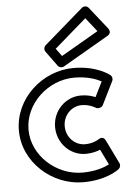

<svg xmlns="http://www.w3.org/2000/svg" viewBox="-60 -909 673 993"><g transform="rotate(-5 276.5 -412.5)"><path d="M249.7 -660.1 415.6 -804 472.5 -732.1 279 -619.9ZM199.6 -682.9C190.2 -674.7 188.1 -659.8 195.8 -649.3L251.8 -572.3C258.7 -562.8 273.2 -558.8 284.5 -565.4L522.5 -703.4C542.4 -714.9 535.7 -732.8 529.6 -740.5L438.6 -855.5C428.9 -867.8 412.5 -867.5 402.6 -858.9ZM433.8 -335.7C446.3 -332.8 461.3 -337.7 466.4 -347.9L526.4 -468.9C531.2 -478.5 529 -491.8 519.9 -499.3C517 -501.7 453.3 -553 332 -553C170.2 -553 23 -421.3 23 -255C23 -89.4 171.5 40 332 40C452.5 40 515.4 -8.2 519.8 -11.7C527.8 -18.4 531.8 -31.1 526.5 -42L466.5 -165C455.2 -188.2 437.4 -179.3 430.5 -175C427.4 -172.9 401.4 -155 358 -155C305.5 -155 261 -199 261 -257C261 -313.8 305.4 -358 358 -358C400.4 -358 432.1 -336.8 433.8 -335.7ZM358 -408C276.6 -408 211 -340.2 211 -257C211 -173 276.5 -105 358 -105C390 -105 416.9 -113.2 432.8 -119.9L471.6 -40.4C448.2 -28.2 401.9 -10 332 -10C196.5 -10 73 -120.6 73 -255C73 -390.7 195.8 -503 332 -503C402.4 -503 449.1 -483.4 471.7 -471.1L433 -393C414.5 -400.8 389.9 -408 358 -408Z"/></g></svg>

Font: Hussar Ekologiczny
Style: Regular
Weight: 400
Foundry: Cannot Into Space Fonts
Version: Version 0.97